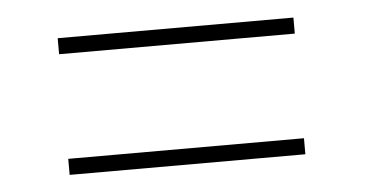

<svg xmlns="http://www.w3.org/2000/svg" viewBox="-30 -483 604 315"><g transform="rotate(-5 271.5 -325.5)"><path d="M461.9 -411.6H73.7V-438H461.9ZM461.9 -212.9H73.7V-239.3H461.9Z"/></g></svg>

Font: Robert Sans Thin
Style: Regular
Weight: 100
Designer: Christian Robertson (extended by Adam Twardoch)
Foundry: Google
Version: Version 12.135;April 2, 2019;FontCreator 11.5.0.2425 64-bit;